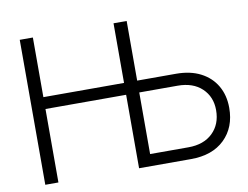

<svg xmlns="http://www.w3.org/2000/svg" viewBox="-78 -839 1227 949"><g transform="rotate(-10 535.5 -364.0)"><path d="M75.7 0V-727.5H141.6V-428.2H546.4V-727.5H612.3V-428.2H807.1Q878.9 -428.2 930.4 -401.6Q981.9 -375 1009.5 -327.4Q1037.1 -279.8 1037.1 -216.8Q1037.1 -118.7 975.8 -59.3Q914.6 0 807.1 0H546.4V-368.7H141.6V0ZM612.3 -368.7V-59.6H804.7Q881.8 -59.6 926.5 -102.8Q971.2 -146 971.2 -216.8Q971.2 -284.2 926.5 -326.4Q881.8 -368.7 804.7 -368.7Z"/></g></svg>

Font: Inter Display Light
Style: Regular
Weight: 300
Designer: Rasmus Andersson
Foundry: rsms
Version: Version 4.000;git-a52131595